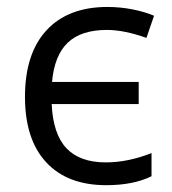

<svg xmlns="http://www.w3.org/2000/svg" viewBox="-20 -526 497 555"><path d="M287.1 9.3Q174.8 9.3 113.5 -56.9Q52.2 -123 52.2 -246.1Q52.2 -371.1 114.5 -438.5Q176.8 -505.9 290.5 -505.9Q327.6 -505.9 363.5 -498.8Q399.4 -491.7 425.3 -480.5L403.3 -416.5Q338.4 -439.5 289.1 -439.5Q214.4 -439.5 175.8 -402.6Q137.2 -365.7 130.4 -289.1H380.9V-225.1H129.4Q133.3 -138.7 171.9 -97.7Q210.4 -56.6 286.1 -56.6Q349.6 -56.6 418 -83.5V-16.6Q365.7 9.3 287.1 9.3Z"/></svg>

Font: Bpm'online Open Sans
Style: Regular
Weight: 400
Foundry: Ascender Corporation
Version: Version 1.10